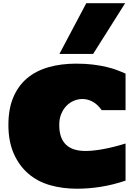

<svg xmlns="http://www.w3.org/2000/svg" viewBox="-20 -1153 839 1182"><path d="M553.2 -820.8H345.7L511.2 -1133.3H750.5ZM344.7 -383.8Q344.7 -341.8 355.5 -311.5Q366.2 -281.2 387 -261.7Q407.7 -242.2 437.7 -232.9Q467.8 -223.6 506.3 -223.6Q552.2 -223.6 614.7 -234.9Q677.2 -246.1 752.9 -269.5V-41Q674.3 -14.6 599.9 -2.9Q525.4 8.8 453.1 8.8Q364.7 8.8 287.8 -13.2Q210.9 -35.2 154.1 -84.2Q97.2 -133.3 64.5 -208Q31.7 -282.7 31.7 -383.8Q31.7 -482.4 61.8 -553.7Q91.8 -625 146.7 -671.1Q201.7 -717.3 278.6 -739.3Q355.5 -761.2 449.2 -761.2Q506.8 -761.2 553 -755.4Q599.1 -749.5 636.2 -740.7Q673.3 -731.9 701.9 -720.9Q730.5 -710 752.9 -699.7V-475.1H606Q581.1 -510.3 550.5 -526.9Q520 -543.5 487.8 -543.5Q460.4 -543.5 434.8 -532.7Q409.2 -522 389.2 -501.5Q369.1 -481 356.9 -451.4Q344.7 -421.9 344.7 -383.8Z"/></svg>

Font: Holtwood One SC
Style: Regular
Weight: 400
Version: Version 1.000